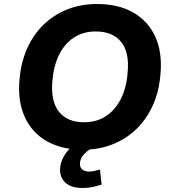

<svg xmlns="http://www.w3.org/2000/svg" viewBox="-20 -736 865 958"><path d="M394 11Q289 11 214.5 -31Q140 -73 104 -151.5Q68 -230 77 -336Q84 -423 115 -493Q146 -563 197 -612.5Q248 -662 315.5 -689Q383 -716 464 -716Q570 -716 644 -674Q718 -632 754 -554.5Q790 -477 781 -371Q775 -283 743.5 -212.5Q712 -142 661 -92.5Q610 -43 542 -16Q474 11 394 11ZM399 -126Q463 -126 509.5 -157Q556 -188 584 -244.5Q612 -301 617 -377Q626 -477 583.5 -528Q541 -579 458 -579Q395 -579 348.5 -548.5Q302 -518 274.5 -462Q247 -406 241 -329Q233 -229 275 -177.5Q317 -126 399 -126ZM392 202Q335 202 306 175Q277 148 280 103Q284 56 318.5 16Q353 -24 405 -45L445 0Q426 9 411.5 21.5Q397 34 388.5 48Q380 62 379 77Q377 98 390 109Q403 120 423 120Q438 120 450.5 117Q463 114 479 110L487 185Q462 193 440.5 197.5Q419 202 392 202Z"/></svg>

Font: Nunito Sans 9pt ExtraBold
Style: Italic
Weight: 800
Italic angle: -9°
Version: Version 3.101;gftools[0.9.27]